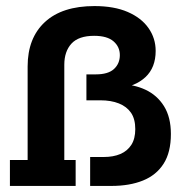

<svg xmlns="http://www.w3.org/2000/svg" viewBox="-20 -613 621 633"><path d="M346.9 0H277.2V-95.4H322.1Q353.6 -95.4 376.7 -105.2Q399.9 -115.1 413 -135.4Q426 -155.7 426 -187.3Q426 -220.7 411.9 -241.3Q397.7 -261.8 371.9 -272Q346.1 -282.3 311 -282.3H264.9V-367.8H295.9Q336.7 -367.8 355.9 -385.6Q375.1 -403.4 375.1 -431.3Q375.1 -458.8 354.2 -476.8Q333.3 -494.9 290.4 -494.9Q239.1 -494.9 215.5 -469.1Q192 -443.3 192 -399.6V-85.5H229.4V0H12.7V-85.5H71.1V-394.1Q71.1 -487.7 128 -540.3Q184.9 -593 291.4 -593Q356.3 -593 401.2 -573.5Q446.2 -554 469.7 -520.3Q493.2 -486.7 493.2 -445.2Q493.2 -390.2 459.5 -358.7Q425.7 -327.2 366.8 -320.7L373.1 -335.4Q420.3 -335.4 459.1 -317.4Q497.9 -299.4 520.7 -263Q543.4 -226.5 543.4 -171.3Q543.4 -110.8 519.3 -73.1Q495.2 -35.5 451.3 -17.8Q407.4 0 346.9 0Z"/></svg>

Font: Rokkitt SemiBold
Style: Regular
Weight: 600
Designer: Vernon Adams
Foundry: Vernon Adams
Version: Version 3.103